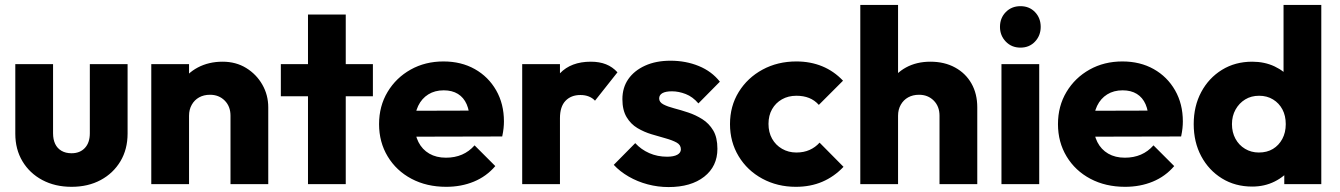

<svg xmlns="http://www.w3.org/2000/svg" viewBox="-20 -746 5428 778"><path d="M270 11Q203 11 151.5 -16.5Q100 -44 71 -92.5Q42 -141 42 -204V-486H195V-206Q195 -181 203.5 -163Q212 -145 229 -135Q246 -125 270 -125Q304 -125 324 -146.5Q344 -168 344 -206V-486H497V-205Q497 -141 468 -92.5Q439 -44 388 -16.5Q337 11 270 11Z M914 0V-277Q914 -315 890.5 -338.5Q867 -362 831 -362Q806 -362 787 -351.5Q768 -341 757 -321.5Q746 -302 746 -277L687 -306Q687 -363 712 -406Q737 -449 781.5 -472.5Q826 -496 882 -496Q936 -496 977.5 -470.5Q1019 -445 1043 -403Q1067 -361 1067 -311V0ZM593 0V-486H746V0Z M1228 0V-687H1381V0ZM1118 -356V-486H1491V-356Z M1788 11Q1709 11 1647.5 -21.5Q1586 -54 1551 -112Q1516 -170 1516 -243Q1516 -316 1550.5 -373.5Q1585 -431 1644 -464Q1703 -497 1777 -497Q1849 -497 1904 -466Q1959 -435 1990.5 -380Q2022 -325 2022 -254Q2022 -241 2020.5 -226.5Q2019 -212 2015 -193L1596 -192V-297L1950 -298L1884 -254Q1883 -296 1871 -323.5Q1859 -351 1835.5 -365.5Q1812 -380 1778 -380Q1742 -380 1715.5 -363.5Q1689 -347 1674.5 -317Q1660 -287 1660 -244Q1660 -201 1675.5 -170.5Q1691 -140 1719.5 -123.5Q1748 -107 1787 -107Q1823 -107 1852 -119.5Q1881 -132 1903 -157L1987 -73Q1951 -31 1900 -10Q1849 11 1788 11Z M2096 0V-486H2249V0ZM2249 -267 2185 -317Q2204 -402 2249 -449Q2294 -496 2374 -496Q2409 -496 2435.5 -485.5Q2462 -475 2482 -453L2391 -338Q2381 -349 2366 -355Q2351 -361 2332 -361Q2294 -361 2271.5 -337.5Q2249 -314 2249 -267Z M2689 12Q2646 12 2604.5 1Q2563 -10 2527.5 -30.5Q2492 -51 2467 -78L2554 -166Q2578 -140 2611 -125.5Q2644 -111 2683 -111Q2710 -111 2724.5 -119Q2739 -127 2739 -141Q2739 -159 2721.5 -168.5Q2704 -178 2677 -185.5Q2650 -193 2620 -202Q2590 -211 2563 -227Q2536 -243 2519 -271.5Q2502 -300 2502 -344Q2502 -391 2526 -425.5Q2550 -460 2594 -480Q2638 -500 2697 -500Q2759 -500 2811.5 -478.5Q2864 -457 2897 -415L2810 -327Q2787 -354 2758.5 -365Q2730 -376 2703 -376Q2677 -376 2664 -368.5Q2651 -361 2651 -347Q2651 -332 2668 -323Q2685 -314 2712 -307Q2739 -300 2769 -290Q2799 -280 2826 -263Q2853 -246 2870 -217.5Q2887 -189 2887 -143Q2887 -72 2833.5 -30Q2780 12 2689 12Z M3205 11Q3130 11 3069 -22Q3008 -55 2973 -113Q2938 -171 2938 -243Q2938 -316 2973.5 -373.5Q3009 -431 3070 -464Q3131 -497 3207 -497Q3264 -497 3311.5 -477.5Q3359 -458 3396 -419L3298 -321Q3281 -340 3258.5 -349Q3236 -358 3207 -358Q3174 -358 3148.5 -343.5Q3123 -329 3108.5 -303.5Q3094 -278 3094 -244Q3094 -210 3108.5 -184Q3123 -158 3149 -143Q3175 -128 3207 -128Q3237 -128 3260.5 -138.5Q3284 -149 3301 -168L3398 -70Q3360 -30 3312 -9.5Q3264 11 3205 11Z M3787 0V-277Q3787 -315 3763.5 -338.5Q3740 -362 3704 -362Q3679 -362 3660 -351.5Q3641 -341 3630 -321.5Q3619 -302 3619 -277L3560 -306Q3560 -363 3584 -406Q3608 -449 3651 -472.5Q3694 -496 3750 -496Q3807 -496 3850 -472.5Q3893 -449 3916.5 -407.5Q3940 -366 3940 -311V0ZM3466 0V-726H3619V0Z M4038 0V-486H4191V0ZM4115 -553Q4079 -553 4055.5 -577.5Q4032 -602 4032 -637Q4032 -673 4055.5 -697Q4079 -721 4115 -721Q4151 -721 4174 -697Q4197 -673 4197 -637Q4197 -602 4174 -577.5Q4151 -553 4115 -553Z M4539 11Q4460 11 4398.5 -21.5Q4337 -54 4302 -112Q4267 -170 4267 -243Q4267 -316 4301.5 -373.5Q4336 -431 4395 -464Q4454 -497 4528 -497Q4600 -497 4655 -466Q4710 -435 4741.5 -380Q4773 -325 4773 -254Q4773 -241 4771.5 -226.5Q4770 -212 4766 -193L4347 -192V-297L4701 -298L4635 -254Q4634 -296 4622 -323.5Q4610 -351 4586.5 -365.5Q4563 -380 4529 -380Q4493 -380 4466.5 -363.5Q4440 -347 4425.5 -317Q4411 -287 4411 -244Q4411 -201 4426.5 -170.5Q4442 -140 4470.5 -123.5Q4499 -107 4538 -107Q4574 -107 4603 -119.5Q4632 -132 4654 -157L4738 -73Q4702 -31 4651 -10Q4600 11 4539 11Z M5054 10Q4985 10 4931.5 -23Q4878 -56 4847.5 -113Q4817 -170 4817 -243Q4817 -316 4847.5 -373Q4878 -430 4931.5 -463Q4985 -496 5054 -496Q5104 -496 5144.5 -477Q5185 -458 5211.5 -424.5Q5238 -391 5241 -348V-143Q5238 -100 5212 -65.5Q5186 -31 5145 -10.5Q5104 10 5054 10ZM5081 -128Q5114 -128 5138 -142.5Q5162 -157 5176 -183Q5190 -209 5190 -243Q5190 -277 5176.5 -302.5Q5163 -328 5138.5 -343Q5114 -358 5082 -358Q5050 -358 5025.5 -343Q5001 -328 4986.5 -302Q4972 -276 4972 -243Q4972 -210 4986 -184Q5000 -158 5025 -143Q5050 -128 5081 -128ZM5334 0H5184V-131L5207 -249L5181 -367V-726H5334Z"/></svg>

Font: Outfit-Bold
Style: Bold
Weight: 700
Designer: Rodrigo Fuenzalida
Foundry: fragTYPE
Version: Version 1.000